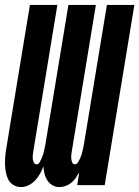

<svg xmlns="http://www.w3.org/2000/svg" viewBox="-20 -755 568 783"><path d="M66 8Q49 8 35 -0.5Q21 -9 14 -22.5Q7 -36 4 -52Q1 -68 0.5 -85Q0 -102 1.5 -118.5Q3 -135 6 -152L102 -735H214L115 -133Q114 -126 113.5 -119Q113 -112 114 -105Q115 -98 118.5 -91.5Q122 -85 129 -85Q137 -85 141.5 -93Q146 -101 149.5 -108.5Q153 -116 155.5 -124Q158 -132 159.5 -139.5Q161 -147 163 -155Q165 -163 166 -171L259 -735H371L272 -133Q271 -126 270.5 -119Q270 -112 271 -105Q272 -98 275 -91.5Q278 -85 286 -85Q293 -85 298 -93Q303 -101 306.5 -108.5Q310 -116 312.5 -124Q315 -132 316.5 -139.5Q318 -147 320 -155Q322 -163 323 -171L416 -735H528L407 0H295L303 -52Q296 -40 288.5 -29Q281 -18 270.5 -9.5Q260 -1 247.5 3.5Q235 8 222 8Q207 8 194 0.5Q181 -7 173 -19.5Q165 -32 161.5 -46.5Q158 -61 157 -77Q152 -62 143.5 -47Q135 -32 123.5 -19.5Q112 -7 96.5 0.5Q81 8 66 8Z"/></svg>

Font: Iosevka Curly Heavy
Style: Italic
Weight: 900
Italic angle: -9°
Monospace: yes
Designer: Belleve Invis
Foundry: Belleve Invis
Version: Version 22.1.2; ttfautohint (v1.8.4)